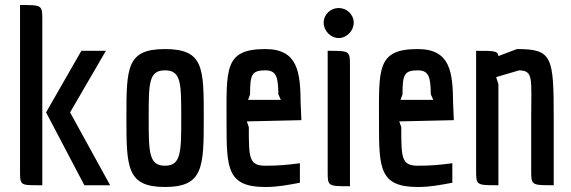

<svg xmlns="http://www.w3.org/2000/svg" viewBox="-20 -740 2282 767"><path d="M149 0V-659C149 -720 149 -720 60 -720V-60C60 0 60 0 135 0ZM260 -291 403 -537H305L164 -291L317 0H420Z M485 -271C485 -72 486 7 639 7C793 7 794 -73 794 -271C794 -469 794 -544 639 -544C486 -544 485 -470 485 -271ZM639 -459C704 -459 704 -407 704 -271C704 -133 704 -78 639 -78C574 -78 574 -133 574 -271C574 -407 574 -459 639 -459Z M1184 -260 1181 -328C1180 -452 1170 -544 1040 -544C874 -544 885 -464 885 -245C885 -67 888 7 1040 7C1090 7 1129 -1 1178 -10V-88C1129 -81 1089 -78 1040 -78C974 -78 974 -111 974 -232L966 -255ZM979 -363C979 -441 985 -459 1040 -459C1085 -459 1091 -431 1092 -363L1102 -341H971Z M1273 -649C1273 -617 1301 -588 1333 -588C1365 -588 1393 -617 1393 -649C1393 -683 1365 -708 1333 -708C1301 -708 1273 -683 1273 -649ZM1289 -56C1289 4 1289 4 1378 4V-477C1378 -537 1378 -537 1289 -537Z M1793 -260 1790 -328C1789 -452 1779 -544 1649 -544C1483 -544 1494 -464 1494 -245C1494 -67 1497 7 1649 7C1699 7 1738 -1 1787 -10V-88C1738 -81 1698 -78 1649 -78C1583 -78 1583 -111 1583 -232L1575 -255ZM1588 -363C1588 -441 1594 -459 1649 -459C1694 -459 1700 -431 1701 -363L1711 -341H1580Z M1971 -404 1962 -432 2054 -459C2112 -457 2102 -428 2102 -267V-60C2102 0 2102 0 2192 0V-266C2192 -514 2187 -544 2045 -544L1971 -516C1969 -537 1954 -537 1882 -537V-60C1882 0 1882 0 1971 0Z"/></svg>

Font: Economica
Style: Bold
Weight: 700
Designer: Vicente Lamonaca
Foundry: Vicente Lamonaca
Version: Version 1.100